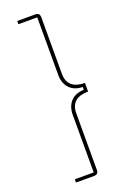

<svg xmlns="http://www.w3.org/2000/svg" viewBox="-170 -812 654 1003"><g transform="rotate(-20 157.5 -311.0)"><path d="M68 -760V-742H173V-421C173 -359 212 -319 272 -319V-303C212 -303 173 -263 173 -201V120H68V138H168C185 138 193 131 193 112V-201C193 -261 230 -287 290 -287V-335C230 -335 193 -361 193 -421V-734C193 -753 185 -760 168 -760Z"/></g></svg>

Font: IBM Plex Thai Thin
Style: Regular
Weight: 100
Designer: Mike Abbink, Paul van der Laan, Pieter van Rosmalen, Ben Mitchell, Mark Frömberg
Foundry: Bold Monday
Version: Version 1.0